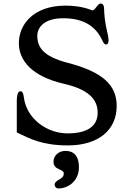

<svg xmlns="http://www.w3.org/2000/svg" viewBox="-20 -809 726 1083"><path d="M74.7 -62C147.5 -27.3 216.8 11.2 362.8 11.2C535.2 11.2 638.2 -75.7 638.2 -210.9C638.2 -326.7 564 -402.3 360.4 -455.1C219.7 -491.7 190.4 -545.9 190.4 -607.4C190.4 -656.2 231.9 -706.1 336.4 -706.1C437 -706.1 513.2 -671.9 554.7 -585.9C563.5 -566.9 568.8 -558.1 577.6 -558.1C585.4 -558.1 592.3 -564 592.3 -581.1C592.3 -596.7 587.9 -614.7 584 -632.3C570.8 -686 567.9 -731.4 566.9 -762.2C566.4 -783.2 556.6 -789.1 546.9 -789.1C541 -789.1 532.7 -781.7 524.9 -771C511.2 -752.4 505.4 -750.5 500 -750.5C498.5 -750.5 445.8 -777.3 350.1 -777.3C167 -777.3 86.4 -669.4 86.4 -565.9C86.4 -465.8 161.6 -377 344.2 -335.4C502.9 -298.8 530.8 -231 530.8 -172.9C530.8 -98.1 474.1 -56.6 360.4 -56.6C250.5 -56.6 128.4 -134.3 113.8 -265.1C110.8 -287.6 104 -294.4 95.2 -294.4C83 -294.4 74.7 -278.3 74.7 -234.9ZM281.7 103C281.7 153.3 339.8 141.1 339.8 169.9C339.8 183.6 333 193.8 311.5 205.1C296.4 213.4 288.1 222.7 288.1 231.9C288.1 243.2 295.9 253.9 310.5 253.9C362.8 253.9 425.3 213.4 425.3 134.3C425.3 71.3 396.5 42 349.6 42C310.5 42 281.7 69.3 281.7 103Z"/></svg>

Font: Stoke
Style: Regular
Weight: 400
Designer: Nicole Fally
Foundry: Nicole Fally
Version: Version 1.002